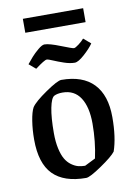

<svg xmlns="http://www.w3.org/2000/svg" viewBox="-88 -829 628 894"><g transform="rotate(-10 226.5 -381.5)"><path d="M84 -706.1V-772H369.1V-706.1ZM287.1 -528.8Q264.6 -528.8 237.3 -538.1Q210 -547.4 188.7 -556.6Q167.5 -565.9 160.2 -565.9Q149.9 -565.9 105 -532.2L73.2 -559.1Q85.4 -574.7 98.9 -589.8Q112.3 -605 131.6 -621.1Q150.9 -637.2 162.1 -637.2Q184.6 -637.2 236.1 -616.7Q287.6 -596.2 294.9 -596.2Q301.8 -596.2 318.4 -608.9Q335 -621.6 344.2 -632.8L377.9 -604Q363.3 -582.5 333.5 -555.7Q303.7 -528.8 287.1 -528.8ZM246.1 8.8Q141.6 8.8 89.8 -43.9Q38.1 -96.7 38.1 -209Q38.1 -255.4 44.7 -296.9Q51.3 -338.4 62 -357.9Q77.6 -381.8 135.3 -421.4Q192.9 -460.9 210.9 -460.9Q311.5 -460.9 363.3 -406.7Q415 -352.5 415 -249Q415 -152.8 393.1 -89.8Q377 -68.4 320.3 -29.8Q263.7 8.8 246.1 8.8ZM251 -47.9 301.8 -73.2Q318.8 -150.4 318.8 -235.8Q318.8 -314 290.3 -357.9Q261.7 -401.9 206.1 -401.9Q181.2 -401.9 166 -394Q151.9 -386.2 142.8 -341.3Q133.8 -296.4 133.8 -223.1Q133.8 -181.2 140.9 -149.4Q147.9 -117.7 159.2 -98.6Q170.4 -79.6 186.5 -67.9Q202.6 -56.2 218 -52Q233.4 -47.9 251 -47.9Z"/></g></svg>

Font: Grenze
Style: Regular
Weight: 400
Designer: Renata Polastri
Foundry: Omnibus-Type
Version: Version 1.002;PS 001.002;hotconv 1.0.88;makeotf.lib2.5.64775